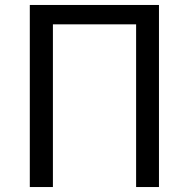

<svg xmlns="http://www.w3.org/2000/svg" viewBox="-20 -753 760 773"><path d="M100 0H193V-655H528V0H620V-733H100Z"/></svg>

Font: Noto Sans CJK JP Regular
Style: Regular
Weight: 400
Designer: Ryoko NISHIZUKA (kana & ideographs); Paul D. Hunt (Latin, Greek & Cyrillic); Wenlong ZHANG (bopomofo); Sandoll Communica
Foundry: Adobe Systems Incorporated
Version: Version 1.001;PS 1.001;hotconv 1.0.78;makeotf.lib2.5.61930